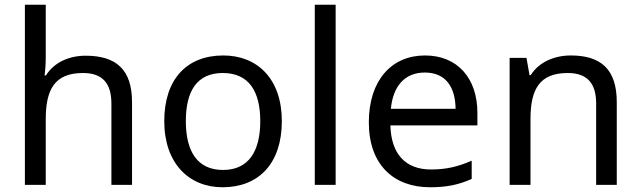

<svg xmlns="http://www.w3.org/2000/svg" viewBox="-20 -780 2703 810"><path d="M173 -537V-760H85V0H173V-277C173 -402 210 -472 330 -472C412 -472 450 -429 450 -343V0H537V-349C537 -486 471 -545 341 -545C272 -545 208 -517 174 -462H168C171 -483 173 -511 173 -537Z M1169 -269C1169 -446 1067 -546 922 -546C768 -546 673 -446 673 -269C673 -91 777 10 919 10C1072 10 1169 -91 1169 -269ZM764 -269C764 -396 811 -472 920 -472C1029 -472 1078 -396 1078 -269C1078 -142 1029 -63 921 -63C812 -63 764 -142 764 -269Z M1396 0V-760H1308V0Z M1773 -546C1631 -546 1536 -440 1536 -264C1536 -85 1641 10 1794 10C1867 10 1915 -1 1970 -25V-102C1914 -78 1866 -65 1798 -65C1691 -65 1630 -130 1627 -251H1994V-304C1994 -450 1910 -546 1773 -546ZM1772 -474C1861 -474 1901 -412 1902 -321H1629C1638 -417 1688 -474 1772 -474Z M2388 -546C2320 -546 2254 -519 2219 -463H2214L2201 -536H2130V0H2218V-278C2218 -403 2256 -472 2375 -472C2457 -472 2495 -429 2495 -343V0H2582V-349C2582 -487 2516 -546 2388 -546Z"/></svg>

Font: Noto Sans Mahajani
Style: Regular
Weight: 400
Designer: Monotype Design Team
Foundry: Monotype Imaging Inc.
Version: Version 2.003